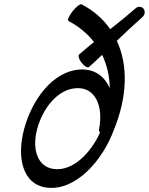

<svg xmlns="http://www.w3.org/2000/svg" viewBox="-20 -861 719 927"><path d="M409 -537C431 -556 452 -576 473 -596C497 -547 509 -493 510 -435C484 -494 435 -531 361 -525C232 -514 134 -377 97 -240C60 -105 86 30 207 45C343 61 474 -81 531 -237C594 -392 600 -544 544 -664C585 -703 626 -742 668 -779C680 -789 682 -807 673 -819C664 -830 647 -832 635 -821C595 -786 554 -753 512 -720C479 -769 433 -809 374 -840C368 -844 348 -829 330 -806C313 -784 304 -763 310 -760C361 -733 402 -699 434 -658C410 -639 386 -619 362 -598C356 -593 361 -574 374 -558C387 -541 403 -532 409 -537ZM241 -45C157 -55 134 -147 160 -240C186 -335 255 -428 345 -435C443 -443 480 -344 458 -237C457 -231 459 -225 463 -221C418 -121 331 -34 241 -45Z"/></svg>

Font: Nupuram Condensed Oblique
Style: Regular
Weight: 400
Width: 3
Designer: Santhosh Thottingal (santhosh.thottingal@gmail.com)
Foundry: SMC
Version: Version 1.000